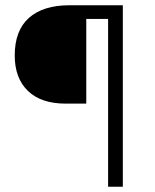

<svg xmlns="http://www.w3.org/2000/svg" viewBox="-20 -710 588 730"><path d="M391 0V-638H308V-316H230Q136 -316 86 -364.5Q36 -413 36 -499Q36 -594 90 -642Q144 -690 244 -690H447V0Z"/></svg>

Font: Mozilla Text ExtraLight
Style: Regular
Weight: 200
Designer: Studio DRAMA
Foundry: Studio DRAMA
Version: Version 1.000